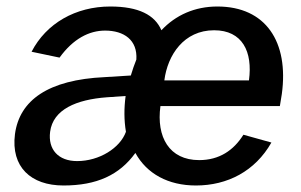

<svg xmlns="http://www.w3.org/2000/svg" viewBox="-20 -560 924 590"><path d="M840 -234 846 -271C868 -431 797 -540 648 -540C579 -540 520 -514 476 -467C456 -514 406 -540 319 -540C212 -540 122 -488 77 -401L163 -383C205 -441 254 -466 303 -466C361 -466 403 -437 399 -377C393 -362 387 -345 382 -328L302 -323C128 -315 40 -252 26 -148C13 -47 75 10 175 10C277 10 347 -22 396 -90C431 -26 497 10 582 10C679 10 764 -34 814 -122L728 -146C698 -98 654 -68 592 -68C500 -68 460 -139 473 -234ZM134 -155C143 -224 215 -254 308 -261L366 -265C361 -227 361 -191 367 -155C349 -105 285 -65 217 -65C159 -65 127 -101 134 -155ZM745 -313H485C495 -391 545 -467 638 -467C725 -467 757 -401 745 -313Z"/></svg>

Font: Cheyenne Sans Medium
Style: Italic
Weight: 500
Italic angle: -8.13011°
Designer: The Public Sans project authors (U.S. Web Design System), Libre Franklin designed by Pablo Impallari and Rodrigo Fuenzal
Foundry: The Cheyenne Sans Project Authors
Version: Version 2.007